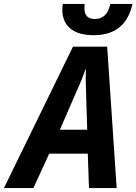

<svg xmlns="http://www.w3.org/2000/svg" viewBox="-81 -951 690 971"><path d="M-61 0 288 -715H461L509 0H369L363 -174H168L88 0ZM222 -295H360L354 -491Q353 -519 352.5 -546Q352 -573 353 -601H351Q343 -576 333 -551Q323 -526 310 -498ZM393 -773Q316 -773 275 -806.5Q234 -840 234 -905Q234 -917 237 -931H347Q346 -922 346 -919Q346 -916 346 -909Q346 -855 398 -855Q429 -855 448.5 -873Q468 -891 477 -931H589Q554 -773 393 -773Z"/></svg>

Font: Noto Sans SemiCondensed
Style: Bold Italic
Weight: 700
Width: 4
Italic angle: -12°
Designer: Monotype Design Team
Foundry: Monotype Imaging Inc.
Version: Version 2.013; ttfautohint (v1.8.4.7-5d5b)